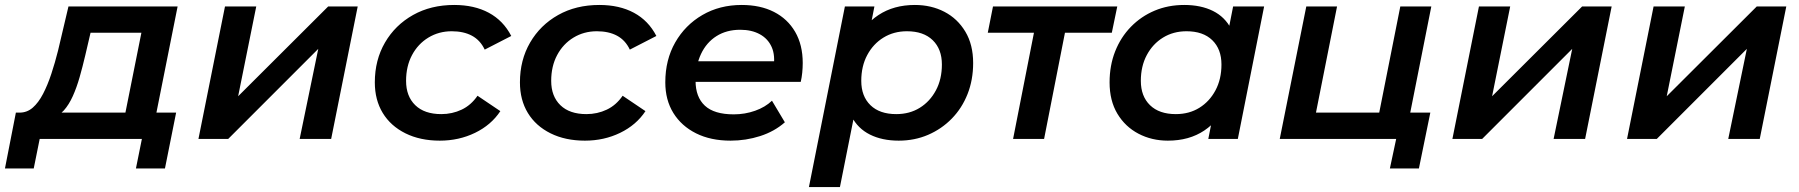

<svg xmlns="http://www.w3.org/2000/svg" viewBox="-88 -560 7252 774"><path d="M408 -58 482 -428H277L256 -338Q245 -291 233 -249Q221 -207 205.5 -172.5Q190 -138 169.5 -115Q149 -92 119 -86L-9 -106Q21 -106 44 -126Q67 -146 85.5 -181.5Q104 -217 119 -262.5Q134 -308 146 -356L188 -534H628L533 -58ZM-68 119 -24 -106H622L577 119H460L484 0H72L48 119Z M712 0 819 -534H945L872 -172L1235 -534H1354L1247 0H1120L1195 -363L832 0Z M1685 7Q1606 7 1546.5 -22.5Q1487 -52 1455 -104.5Q1423 -157 1423 -228Q1423 -318 1464 -388.5Q1505 -459 1577 -499.5Q1649 -540 1743 -540Q1824 -540 1882.5 -508.5Q1941 -477 1973 -415L1866 -360Q1848 -398 1814.5 -416Q1781 -434 1733 -434Q1681 -434 1639 -408.5Q1597 -383 1573 -338Q1549 -293 1549 -234Q1549 -172 1586 -136Q1623 -100 1691 -100Q1735 -100 1773 -118Q1811 -136 1837 -174L1929 -112Q1892 -56 1827 -24.5Q1762 7 1685 7Z M2270 7Q2191 7 2131.5 -22.5Q2072 -52 2040 -104.5Q2008 -157 2008 -228Q2008 -318 2049 -388.5Q2090 -459 2162 -499.5Q2234 -540 2328 -540Q2409 -540 2467.5 -508.5Q2526 -477 2558 -415L2451 -360Q2433 -398 2399.5 -416Q2366 -434 2318 -434Q2266 -434 2224 -408.5Q2182 -383 2158 -338Q2134 -293 2134 -234Q2134 -172 2171 -136Q2208 -100 2276 -100Q2320 -100 2358 -118Q2396 -136 2422 -174L2514 -112Q2477 -56 2412 -24.5Q2347 7 2270 7Z M2857 7Q2777 7 2718 -22.5Q2659 -52 2626.5 -104.5Q2594 -157 2594 -228Q2594 -319 2634 -389Q2674 -459 2743.5 -499.5Q2813 -540 2902 -540Q2977 -540 3032 -512Q3087 -484 3117.5 -431.5Q3148 -379 3148 -306Q3148 -287 3146 -267Q3144 -247 3140 -230H2687L2701 -313H3081L3030 -285Q3038 -336 3023 -370Q3008 -404 2975 -422Q2942 -440 2896 -440Q2841 -440 2800.5 -414.5Q2760 -389 2738 -342.5Q2716 -296 2716 -234Q2716 -169 2753.5 -134Q2791 -99 2870 -99Q2915 -99 2956 -113.5Q2997 -128 3024 -154L3076 -67Q3034 -30 2976.5 -11.5Q2919 7 2857 7Z M3535 7Q3468 7 3419 -17.5Q3370 -42 3345 -90.5Q3320 -139 3322 -211Q3324 -311 3358 -385Q3392 -459 3453.5 -499.5Q3515 -540 3600 -540Q3666 -540 3719 -512.5Q3772 -485 3803.5 -432.5Q3835 -380 3835 -306Q3835 -238 3812.5 -181Q3790 -124 3749 -82Q3708 -40 3653.5 -16.5Q3599 7 3535 7ZM3173 194 3318 -534H3437L3413 -412L3380 -270L3362 -127L3298 194ZM3525 -100Q3579 -100 3620 -125.5Q3661 -151 3685 -196Q3709 -241 3709 -300Q3709 -362 3672 -398Q3635 -434 3568 -434Q3515 -434 3473.5 -408.5Q3432 -383 3408 -338Q3384 -293 3384 -234Q3384 -172 3421 -136Q3458 -100 3525 -100Z M3996 0 4086 -458 4109 -428H3894L3915 -534H4416L4394 -428H4176L4211 -458L4121 0Z M4620 7Q4555 7 4501.5 -21Q4448 -49 4416.5 -101.5Q4385 -154 4385 -228Q4385 -296 4407.5 -353Q4430 -410 4471 -452Q4512 -494 4566.5 -517Q4621 -540 4686 -540Q4753 -540 4801.5 -516Q4850 -492 4875 -443.5Q4900 -395 4898 -323Q4896 -224 4862 -149.5Q4828 -75 4767 -34Q4706 7 4620 7ZM4652 -100Q4706 -100 4747 -125.5Q4788 -151 4812 -196Q4836 -241 4836 -300Q4836 -362 4799 -398Q4762 -434 4695 -434Q4642 -434 4600.5 -408.5Q4559 -383 4535 -338Q4511 -293 4511 -234Q4511 -172 4548 -136Q4585 -100 4652 -100ZM4783 0 4807 -122 4841 -264 4858 -407 4883 -534H5008L4902 0Z M5071 0 5178 -534H5302L5217 -106H5472L5557 -534H5682L5576 0ZM5515 119 5541 -3 5569 0H5451L5472 -106H5678L5632 119Z M5767 0 5874 -534H6000L5927 -172L6290 -534H6409L6302 0H6175L6250 -363L5887 0Z M6471 0 6578 -534H6704L6631 -172L6994 -534H7113L7006 0H6879L6954 -363L6591 0Z"/></svg>

Font: MOST Montserrat SemiBold
Style: Italic
Weight: 600
Italic angle: -11.3°
Designer: Julieta Ulanovsky
Foundry: Julieta Ulanovsky
Version: Version 8.000;March 11, 2024;FontCreator 15.0.0.2926 64-bit